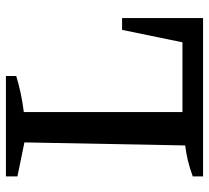

<svg xmlns="http://www.w3.org/2000/svg" viewBox="-48 -642 690 633"><g transform="rotate(-90 296.5 -325.0)"><path d="M515 -267H554V0H32V-34Q59 -44 84 -50Q109 -56 134 -59L144 -589L32 -612V-650H363V-616Q337 -608 307 -601.5Q277 -595 244 -591V-68H474Z"/></g></svg>

Font: Piazzolla Medium
Style: Regular
Weight: 500
Designer: Juan Pablo del Peral
Foundry: Huerta Tipografica
Version: Version 1.330